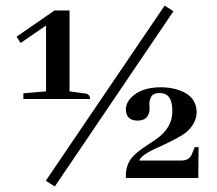

<svg xmlns="http://www.w3.org/2000/svg" viewBox="-20 -636 777 686"><path d="M175.8 30.3 599.6 -595.7 568.4 -616.2 143.6 9.8ZM174.8 -598.6 39.1 -504.9 53.7 -482.4 144.5 -544.9V-309.6L63.5 -302.7V-282.2H301.8Q301.8 -298.8 286.1 -301.8Q282.2 -302.7 278.3 -302.7L228.5 -309.6V-598.6ZM477.5 -62.5Q484.4 -83 544.9 -109.4Q623 -144.5 647.5 -165Q681.6 -196.3 682.6 -234.4Q682.6 -296.9 608.4 -317.4Q583 -324.2 554.7 -324.2Q484.4 -324.2 448.2 -287.1Q429.7 -267.6 429.7 -243.2Q431.6 -206.1 469.7 -205.1Q497.1 -205.1 506.8 -220.7Q516.6 -236.3 514.2 -254.4Q511.7 -272.5 519 -288.1Q526.4 -303.7 549.8 -303.7Q587.9 -303.7 593.8 -262.7Q595.7 -252 595.7 -237.3Q595.7 -179.7 539.1 -139.6Q530.3 -132.8 511.7 -121.1Q458 -86.9 443.4 -61.5Q429.7 -38.1 429.7 -9.8V0H688.5L689.5 -110.4H675.8L665 -84Q657.2 -64.5 631.8 -62.5Q624 -62.5 613.3 -62.5Z"/></svg>

Font: Abhaya Libre SemiBold
Style: Regular
Weight: 600
Designer: Pushpananda Ekanayake, Sol Matas, Pathum Egodawatta
Foundry: Mooniak
Version: Version 1.050 ; ttfautohint (v1.6)